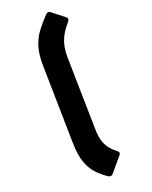

<svg xmlns="http://www.w3.org/2000/svg" viewBox="-238 -798 823 1039"><g transform="rotate(-30 173.0 -278.5)"><path d="M108 186Q77 156 56 123Q35 90 28 45.5Q21 1 31 -64L101 -510Q111 -574 132 -614.5Q153 -655 183.5 -683.5Q214 -712 252 -740Q260 -747 267.5 -746.5Q275 -746 279 -742L343 -671Q351 -660 337 -648Q311 -627 291.5 -604.5Q272 -582 258.5 -553Q245 -524 238 -482L174 -72Q167 -31 171 -1Q175 29 187.5 51Q200 73 219 94Q230 106 218 116L133 187Q128 192 120 190.5Q112 189 108 186Z"/></g></svg>

Font: Sofia Sans Black
Style: Italic
Weight: 900
Italic angle: -9°
Version: Version 4.100-B